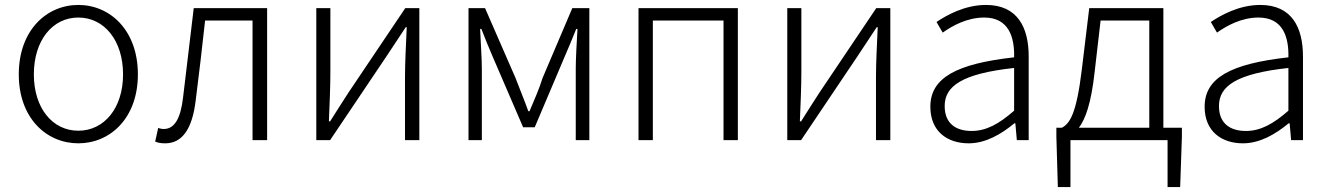

<svg xmlns="http://www.w3.org/2000/svg" viewBox="-20 -567 5379 777"><path d="M297 13C426 13 538 -89 538 -266C538 -444 426 -547 297 -547C168 -547 56 -444 56 -266C56 -89 168 13 297 13ZM297 -38C192 -38 117 -130 117 -266C117 -403 192 -496 297 -496C402 -496 478 -403 478 -266C478 -130 402 -38 297 -38Z M649 13C716 13 758 -43 772 -161C786 -269 798 -376 810 -484H1002V0H1061V-534H764C750 -413 735 -294 721 -174C711 -85 685 -45 643 -45C634 -45 627 -47 620 -49L608 6C620 11 631 13 649 13Z M1260 0H1316L1546 -342C1568 -375 1600 -424 1622 -457H1626C1623 -387 1619 -315 1619 -256V0H1677V-534H1620L1390 -192C1369 -159 1337 -110 1316 -76H1311C1314 -147 1317 -219 1317 -277V-534H1260Z M1876 0H1930V-288C1930 -331 1925 -397 1923 -450H1928C1943 -411 1959 -372 1975 -335L2097 -52H2144L2264 -335C2280 -372 2296 -410 2312 -450H2317C2314 -397 2310 -331 2310 -288V0H2365V-534H2296L2176 -252C2162 -207 2142 -162 2123 -117H2118C2102 -162 2083 -207 2066 -252L1943 -534H1876Z M2564 0H2622V-484H2908V0H2966V-534H2564Z M3166 0H3222L3452 -342C3474 -375 3506 -424 3528 -457H3532C3529 -387 3525 -315 3525 -256V0H3583V-534H3526L3296 -192C3275 -159 3243 -110 3222 -76H3217C3220 -147 3223 -219 3223 -277V-534H3166Z M3900 13C3969 13 4032 -24 4085 -68H4089L4095 0H4143V-338C4143 -456 4098 -547 3970 -547C3884 -547 3810 -505 3770 -478L3795 -435C3833 -462 3893 -496 3963 -496C4064 -496 4086 -414 4084 -335C3850 -309 3745 -252 3745 -135C3745 -35 3814 13 3900 13ZM3912 -37C3852 -37 3803 -64 3803 -138C3803 -219 3874 -269 4084 -292V-119C4022 -65 3971 -37 3912 -37Z M4312 0H4705V190H4756L4763 -14V-50H4688V-534H4388L4358 -286C4336 -104 4309 -67 4277 -50H4255V-14L4261 190H4312ZM4346 -50C4372 -84 4396 -148 4410 -277L4434 -484H4631V-50Z M5010 13C5079 13 5142 -24 5195 -68H5199L5205 0H5253V-338C5253 -456 5208 -547 5080 -547C4994 -547 4920 -505 4880 -478L4905 -435C4943 -462 5003 -496 5073 -496C5174 -496 5196 -414 5194 -335C4960 -309 4855 -252 4855 -135C4855 -35 4924 13 5010 13ZM5022 -37C4962 -37 4913 -64 4913 -138C4913 -219 4984 -269 5194 -292V-119C5132 -65 5081 -37 5022 -37Z"/></svg>

Font: Noto Sans KR Light
Style: Regular
Weight: 300
Designer: Ryoko NISHIZUKA 西塚涼子 (kana, bopomofo & ideographs); Paul D. Hunt (Latin, Greek & Cyrillic); Sandoll Communications 산돌커뮤니
Foundry: Adobe
Version: Version 2.004;hotconv 1.0.118;makeotfexe 2.5.65603